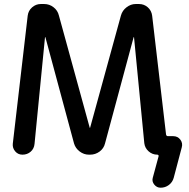

<svg xmlns="http://www.w3.org/2000/svg" viewBox="-20 -750 915 931"><path d="M88.9 0Q67.4 0 53.7 -16.1Q40 -32.2 42 -52.7L114.3 -673.8Q117.2 -698.2 135.7 -714.4Q154.3 -730.5 177.7 -730.5H194.3Q219.7 -730.5 239.7 -714.8Q259.8 -699.2 265.6 -674.8L415 -130.9Q415 -129.9 416 -129.9Q417 -129.9 417 -130.9L566.4 -674.8Q573.2 -699.2 593.8 -714.8Q614.3 -730.5 637.7 -730.5H654.3Q678.7 -730.5 696.8 -714.4Q714.8 -698.2 717.8 -673.8L785.2 -97.7Q787.1 -89.8 793.9 -89.8H819.3Q841.8 -89.8 854.5 -72.8Q867.2 -55.7 861.3 -35.2L822.3 112.3Q816.4 133.8 798.8 147Q781.2 160.2 758.8 160.2Q740.2 160.2 728 145Q715.8 129.9 720.7 112.3L749 7.8Q750 4.9 748 2.4Q746.1 0 743.2 0Q718.8 0 700.7 -16.1Q682.6 -32.2 679.7 -55.7L629.9 -569.3Q629.9 -570.3 628.9 -570.3Q627.9 -570.3 627.9 -569.3L489.3 -54.7Q483.4 -30.3 462.9 -15.1Q442.4 0 417 0H411.1Q386.7 0 366.2 -15.6Q345.7 -31.2 338.9 -54.7L200.2 -569.3Q200.2 -570.3 199.2 -570.3Q198.2 -570.3 198.2 -569.3L147.5 -52.7Q145.5 -29.3 128.9 -14.6Q112.3 0 88.9 0Z"/></svg>

Font: Rounded Mgen+ 2p medium
Style: Regular
Weight: 500
Designer: [Source Han Sans]
Ryoko NISHIZUKA  (kana & ideographs); Paul D. Hunt (Latin, Greek & Cyrillic); Wenlong ZHANG  (bopomofo
Version: Version 1.059.20150602